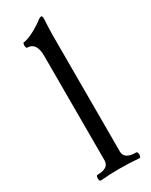

<svg xmlns="http://www.w3.org/2000/svg" viewBox="-192 -767 641 814"><g transform="rotate(-30 128.0 -360.5)"><path d="M41 4Q37 4 35.5 -3Q34 -10 35.5 -17Q37 -24 41 -24Q98 -24 98 -62V-573Q98 -640 53 -640Q49 -640 47.5 -647Q46 -654 47.5 -660.5Q49 -667 53 -667Q62 -667 79.5 -674Q97 -681 116 -692Q135 -703 148 -713Q163 -725 170 -725Q176 -725 176 -711Q175 -685 174 -669Q173 -653 173 -636V-62Q173 -24 231 -24Q236 -24 237.5 -17Q239 -10 237.5 -3Q236 4 231 4Q207 2 183 1Q159 0 136 0Q112 0 88.5 1Q65 2 41 4Z"/></g></svg>

Font: Junicode VF
Style: Regular
Weight: 400
Designer: Peter S. Baker
Version: Version 2.213